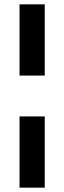

<svg xmlns="http://www.w3.org/2000/svg" viewBox="-20 -817 296 884"><path d="M70 -469V-797H186V-469ZM70 47V-281H186V47Z"/></svg>

Font: Freeman
Style: Regular
Weight: 400
Designer: Vernon Adams, Aoife Mooney, Rodrigo Fuenzalida
Foundry: Rodrigo Fuenzalida
Version: Version 1.000; ttfautohint (v1.8.4.7-5d5b)